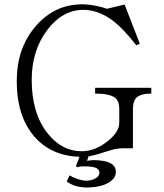

<svg xmlns="http://www.w3.org/2000/svg" viewBox="-20 -717 748 878"><path d="M327.1 43 334 47.9Q339.8 44.9 351.6 43.9Q357.4 43.9 370.1 43.9Q405.3 43.9 420.9 51.8Q434.6 58.6 434.6 72.3Q434.6 89.8 415 99.6Q399.4 108.4 375 109.4Q358.4 109.4 335 101.6Q314.5 94.7 297.9 85L285.2 113.3Q302.7 125 315.4 129.9Q335.9 137.7 369.1 140.6Q441.4 140.6 478.5 117.2Q509.8 97.7 509.8 69.3Q509.8 43.9 488.3 31.2Q469.7 19.5 434.6 16.6Q414.1 14.6 400.4 15.6Q392.6 16.6 382.8 17.6L377.9 19.5L384.8 -2Q401.4 -4.9 421.9 -10.7Q434.6 -13.7 458 -21.5Q486.3 -30.3 500 -34.2Q523.4 -39.1 543 -39.1H587.9V-218.8Q587.9 -255.9 605.5 -271.5Q625 -289.1 671.9 -289.1V-315.4H415V-289.1Q478.5 -289.1 503.9 -271.5Q525.4 -256.8 525.4 -218.8V-156.2Q525.4 -112.3 470.7 -70.3Q415 -25.4 352.5 -25.4Q263.7 -25.4 199.2 -105.5Q125 -197.3 125 -351.6Q125 -486.3 196.3 -580.1Q265.6 -671.9 361.3 -671.9Q433.6 -671.9 502.9 -617.2Q546.9 -582 603.5 -509.8L619.1 -517.6L549.8 -696.3L468.8 -676.8Q449.2 -684.6 418.9 -690.4Q383.8 -697.3 356.4 -697.3Q229.5 -697.3 143.6 -597.7Q56.6 -497.1 56.6 -346.7Q56.6 -184.6 137.7 -91.8Q214.8 -3.9 343.8 0Z"/></svg>

Font: Batang
Style: Regular
Weight: 400
Version: Version 2.21